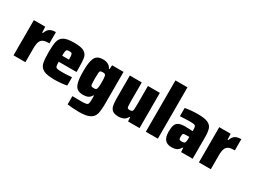

<svg xmlns="http://www.w3.org/2000/svg" viewBox="-59 -1473 3182 2408"><g transform="rotate(30 1532.0 -269.0)"><path d="M46 -510H211L215 -426H225Q243 -478 274.5 -498Q306 -518 361 -518V-356Q307 -356 276.5 -343.5Q246 -331 232 -298Q218 -265 218 -201V0H46Z M835 -214H577Q577 -167 582.5 -149.5Q588 -132 608 -127Q628 -122 682 -122Q737 -122 819 -129V-9Q791 -2 740.5 3Q690 8 641 8Q532 8 482.5 -18Q433 -44 420 -96Q407 -148 407 -254Q407 -359 420 -412Q433 -465 479.5 -491.5Q526 -518 626 -518Q728 -518 771.5 -493Q815 -468 825 -418.5Q835 -369 835 -254ZM577 -301H675Q675 -347 671.5 -366Q668 -385 659 -390Q650 -395 626 -395Q603 -395 593.5 -389.5Q584 -384 580.5 -365.5Q577 -347 577 -301Z M941 193V74Q983 75 1064 75Q1120 75 1141 69.5Q1162 64 1167.5 46Q1173 28 1173 -22V-66H1164Q1146 -32 1117 -19Q1088 -6 1047 -6Q992 -6 961.5 -29Q931 -52 917 -107Q903 -162 903 -262Q903 -364 917 -419Q931 -474 961.5 -496Q992 -518 1046 -518Q1136 -518 1166 -452H1175L1179 -510H1345V-57Q1345 45 1331.5 97Q1318 149 1268 177Q1218 205 1109 205Q1065 205 1017.5 201.5Q970 198 941 193ZM1167 -174Q1173 -196 1173 -261Q1173 -323 1168 -344Q1164 -364 1155 -370Q1146 -376 1124 -376Q1098 -376 1089 -370Q1080 -364 1077.5 -342.5Q1075 -321 1075 -261Q1075 -201 1077.5 -179.5Q1080 -158 1089 -152Q1098 -146 1124 -146Q1145 -146 1154 -151.5Q1163 -157 1167 -174Z M1436 -183V-510H1609V-239Q1609 -184 1611.5 -164.5Q1614 -145 1622 -139.5Q1630 -134 1652 -134Q1675 -134 1684 -141Q1693 -148 1695.5 -169.5Q1698 -191 1698 -247V-510H1871V0H1705L1701 -59H1692Q1659 8 1567 8Q1511 8 1483 -12.5Q1455 -33 1445.5 -73Q1436 -113 1436 -183Z M1962 0V-743H2136V0Z M2209 -148Q2209 -208 2222 -241Q2235 -274 2267 -289Q2299 -304 2359 -304Q2401 -304 2467 -300V-319Q2467 -353 2460.5 -367Q2454 -381 2435 -384.5Q2416 -388 2367 -388Q2326 -388 2262 -384Q2242 -382 2235 -382V-502Q2327 -518 2420 -518Q2517 -518 2564 -496.5Q2611 -475 2625.5 -431.5Q2640 -388 2640 -307V0H2473L2469 -58H2460Q2439 -20 2408.5 -6Q2378 8 2338 8Q2271 8 2240 -29.5Q2209 -67 2209 -148ZM2460 -138Q2467 -152 2467 -191V-216H2415Q2387 -216 2379 -206.5Q2371 -197 2371 -163Q2371 -144 2373.5 -135Q2376 -126 2386 -122Q2396 -118 2417 -118Q2435 -118 2445 -122.5Q2455 -127 2460 -138Z M2731 -510H2896L2900 -426H2910Q2928 -478 2959.5 -498Q2991 -518 3046 -518V-356Q2992 -356 2961.5 -343.5Q2931 -331 2917 -298Q2903 -265 2903 -201V0H2731Z"/></g></svg>

Font: Saira Semi Condensed ExtraBold
Style: Regular
Weight: 800
Width: 4
Designer: Hector Gatti with collaboration of the Omnibus-Type team
Foundry: Omnibus-Type
Version: Version 1.001; ttfautohint (v1.8)